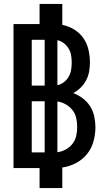

<svg xmlns="http://www.w3.org/2000/svg" viewBox="-20 -858 540 980"><path d="M182 102H298V-3Q334 -8 367.5 -25.5Q401 -43 424 -71.5Q447 -100 457 -136Q467 -172 467 -208Q467 -236 461 -264Q455 -292 440 -315.5Q425 -339 402.5 -356Q380 -373 354 -383Q375 -394 392 -411Q409 -428 420 -449Q431 -470 435 -493Q439 -516 439 -540Q439 -572 431.5 -604.5Q424 -637 405.5 -663.5Q387 -690 358.5 -707.5Q330 -725 298 -731V-838H182V-735H49V0H182ZM142 -421V-655H208V-421ZM273 -423V-653Q291 -649 306 -637.5Q321 -626 330.5 -610Q340 -594 343 -575.5Q346 -557 346 -539Q346 -520 343 -501.5Q340 -483 330.5 -466.5Q321 -450 306 -438.5Q291 -427 273 -423ZM142 -80V-341H208V-80ZM273 -81V-340Q295 -337 315.5 -325.5Q336 -314 350 -296Q364 -278 369 -255.5Q374 -233 374 -210Q374 -187 369 -164.5Q364 -142 350 -124Q336 -106 315.5 -95Q295 -84 273 -81Z"/></svg>

Font: Iosevka SS09
Style: Bold
Weight: 700
Monospace: yes
Designer: Belleve Invis
Foundry: Belleve Invis
Version: Version 5.2.1; ttfautohint (v1.8.3)